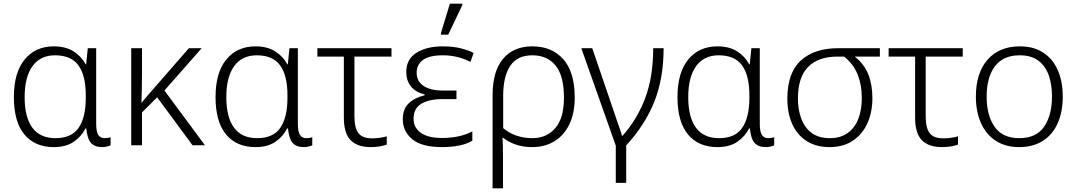

<svg xmlns="http://www.w3.org/2000/svg" viewBox="-20 -796 5900 1052"><path d="M275 10Q171 10 113.5 -59.5Q56 -129 56 -264Q56 -398 115 -470Q174 -542 275 -542Q340 -542 383 -514.5Q426 -487 449 -444H452L461 -532H507V-119Q507 -73 519 -56Q531 -39 553 -39Q570 -39 586 -44V0Q579 4 566 7Q553 10 539 10Q499 10 478.5 -13Q458 -36 453 -92H448Q427 -49 384.5 -19.5Q342 10 275 10ZM284 -39Q372 -39 411 -96Q450 -153 450 -260V-274Q450 -382 410 -437.5Q370 -493 282 -493Q201 -493 158 -433.5Q115 -374 115 -264Q115 -153 157.5 -96Q200 -39 284 -39Z M1085 -532 881 -300 1103 0H1035L841 -263L758 -180V0H699V-532H758V-391Q758 -347 757 -306.5Q756 -266 755 -232Q768 -248 779.5 -261.5Q791 -275 804 -290L1015 -532Z M1380 10Q1276 10 1218.5 -59.5Q1161 -129 1161 -264Q1161 -398 1220 -470Q1279 -542 1380 -542Q1445 -542 1488 -514.5Q1531 -487 1554 -444H1557L1566 -532H1612V-119Q1612 -73 1624 -56Q1636 -39 1658 -39Q1675 -39 1691 -44V0Q1684 4 1671 7Q1658 10 1644 10Q1604 10 1583.5 -13Q1563 -36 1558 -92H1553Q1532 -49 1489.5 -19.5Q1447 10 1380 10ZM1389 -39Q1477 -39 1516 -96Q1555 -153 1555 -260V-274Q1555 -382 1515 -437.5Q1475 -493 1387 -493Q1306 -493 1263 -433.5Q1220 -374 1220 -264Q1220 -153 1262.5 -96Q1305 -39 1389 -39Z M2011 10Q1939 10 1901.5 -27.5Q1864 -65 1864 -152V-486H1719V-532H2125V-486H1922V-159Q1922 -96 1943.5 -67Q1965 -38 2019 -38Q2039 -38 2061 -41Q2083 -44 2099 -49V-4Q2085 2 2061 6Q2037 10 2011 10Z M2402 10Q2291 10 2239 -33Q2187 -76 2187 -142Q2187 -199 2219.5 -230Q2252 -261 2307 -274V-278Q2255 -292 2230.5 -324Q2206 -356 2206 -401Q2206 -472 2262 -507Q2318 -542 2406 -542Q2462 -542 2504 -531.5Q2546 -521 2575 -506L2558 -457Q2527 -473 2488.5 -483Q2450 -493 2407 -493Q2332 -493 2297.5 -467.5Q2263 -442 2263 -398Q2263 -350 2301 -325Q2339 -300 2404 -300H2481V-253H2404Q2331 -253 2288.5 -227.5Q2246 -202 2246 -145Q2246 -97 2285.5 -68.5Q2325 -40 2402 -40Q2500 -40 2568 -76V-25Q2538 -7 2495.5 1.5Q2453 10 2402 10ZM2396 -606V-615L2445 -776H2513V-768L2436 -606Z M2679 236V-275Q2679 -405 2736 -473.5Q2793 -542 2897 -542Q3004 -542 3066.5 -471.5Q3129 -401 3129 -260Q3129 -176 3100 -115.5Q3071 -55 3018.5 -22.5Q2966 10 2896 10Q2847 10 2806 -4Q2765 -18 2737 -41H2733Q2735 -16 2735.5 14Q2736 44 2736 80V236ZM2897 -39Q2975 -39 3022.5 -94Q3070 -149 3070 -260Q3070 -381 3024 -437Q2978 -493 2897 -493Q2814 -493 2775.5 -435Q2737 -377 2737 -270V-94Q2767 -68 2808 -53.5Q2849 -39 2897 -39Z M3354 206V2L3165 -532H3225L3353 -157Q3360 -134 3371.5 -103Q3383 -72 3388 -52H3391Q3472 -143 3515.5 -259.5Q3559 -376 3559 -532H3616Q3616 -368 3566 -241Q3516 -114 3411 1V206Z M3911 10Q3807 10 3749.5 -59.5Q3692 -129 3692 -264Q3692 -398 3751 -470Q3810 -542 3911 -542Q3976 -542 4019 -514.5Q4062 -487 4085 -444H4088L4097 -532H4143V-119Q4143 -73 4155 -56Q4167 -39 4189 -39Q4206 -39 4222 -44V0Q4215 4 4202 7Q4189 10 4175 10Q4135 10 4114.5 -13Q4094 -36 4089 -92H4084Q4063 -49 4020.5 -19.5Q3978 10 3911 10ZM3920 -39Q4008 -39 4047 -96Q4086 -153 4086 -260V-274Q4086 -382 4046 -437.5Q4006 -493 3918 -493Q3837 -493 3794 -433.5Q3751 -374 3751 -264Q3751 -153 3793.5 -96Q3836 -39 3920 -39Z M4525 10Q4452 10 4400 -23Q4348 -56 4321 -116Q4294 -176 4294 -256Q4294 -397 4368 -464.5Q4442 -532 4574 -532H4801V-486H4663Q4714 -447 4737 -390Q4760 -333 4760 -259Q4760 -182 4733 -121.5Q4706 -61 4653.5 -25.5Q4601 10 4525 10ZM4527 -39Q4586 -39 4625 -67.5Q4664 -96 4683 -145.5Q4702 -195 4702 -258Q4702 -330 4679.5 -387Q4657 -444 4605 -486H4569Q4464 -486 4408 -429.5Q4352 -373 4352 -256Q4352 -195 4370.5 -145.5Q4389 -96 4427.5 -67.5Q4466 -39 4527 -39Z M5141 10Q5069 10 5031.5 -27.5Q4994 -65 4994 -152V-486H4849V-532H5255V-486H5052V-159Q5052 -96 5073.5 -67Q5095 -38 5149 -38Q5169 -38 5191 -41Q5213 -44 5229 -49V-4Q5215 2 5191 6Q5167 10 5141 10Z M5803 -267Q5803 -183 5775.5 -121Q5748 -59 5694.5 -24.5Q5641 10 5564 10Q5490 10 5437 -24Q5384 -58 5355.5 -120.5Q5327 -183 5327 -267Q5327 -396 5391 -469Q5455 -542 5568 -542Q5644 -542 5696.5 -507.5Q5749 -473 5776 -411Q5803 -349 5803 -267ZM5386 -267Q5386 -164 5429.5 -101.5Q5473 -39 5565 -39Q5658 -39 5701 -102Q5744 -165 5744 -267Q5744 -333 5726 -384Q5708 -435 5669 -464Q5630 -493 5567 -493Q5477 -493 5431.5 -433Q5386 -373 5386 -267Z"/></svg>

Font: RS Noto Sans Light
Style: Regular
Weight: 300
Designer: Monotype Design Team
Foundry: Monotype Imaging Inc.
Version: Version 3.10